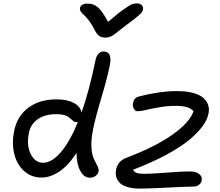

<svg xmlns="http://www.w3.org/2000/svg" viewBox="-20 -1062 1297 1130"><path d="M786.1 -1042Q804.2 -1042 814.2 -1031.5Q824.2 -1021 821.8 -1005.9Q819.3 -993.2 802.2 -976.6Q785.2 -960 724.1 -915Q705.1 -900.9 681.6 -882.1Q658.2 -863.3 649.7 -857.2Q641.1 -851.1 628.4 -845.9Q615.7 -840.8 601.1 -840.8Q576.7 -840.8 562.5 -851.3Q548.3 -861.8 534.2 -891.1Q519.5 -920.4 502 -942.9Q484.4 -965.3 473.1 -974.6Q461.9 -983.9 455.3 -994.1Q448.7 -1004.4 451.2 -1016.1Q453.1 -1027.3 465.3 -1034.2Q477.5 -1041 494.1 -1041Q529.8 -1041 555.4 -1019.8Q581.1 -998.5 616.2 -933.1Q673.8 -983.4 710 -1008.5Q746.1 -1033.7 758.5 -1037.8Q771 -1042 786.1 -1042ZM225.1 -17.1Q164.1 -17.1 121.3 -55.9Q78.6 -94.7 63.7 -157.2Q48.8 -219.7 63 -290Q80.6 -379.4 147.7 -428.7Q214.8 -478 314 -477.1Q375.5 -477.1 414.3 -456.3Q453.1 -435.5 460 -399.9Q504.9 -527.3 541 -703.1Q551.3 -758.8 589.8 -758.8Q645.5 -758.8 624 -667Q608.4 -592.3 575 -481Q541.5 -369.6 528.8 -305.2Q514.6 -237.3 518.3 -192.1Q522 -147 533 -125.5Q543.9 -104 553.2 -85.7Q562.5 -67.4 560.1 -53.2Q557.1 -37.1 542.5 -26.6Q527.8 -16.1 508.8 -16.1Q474.6 -16.1 452.6 -56.2Q430.7 -96.2 430.2 -162.1Q382.3 -87.9 329.3 -52.5Q276.4 -17.1 225.1 -17.1ZM804.2 47.9Q759.3 47.9 728 38.1Q696.8 28.3 682.4 11.7Q668 -4.9 663.6 -23.7Q659.2 -42.5 663.1 -64Q673.8 -115.2 725.1 -133.8Q891.6 -196.8 994.1 -268.8Q1096.7 -340.8 1119.1 -408.2Q1102.1 -425.3 1077.4 -432.1Q1052.7 -439 1012.2 -439Q965.8 -439 919.4 -430.9Q873 -422.9 839.6 -415Q806.2 -407.2 791 -407.2Q775.4 -407.2 767.3 -422.6Q759.3 -438 763.2 -458Q767.1 -473.6 774.9 -481.9Q782.7 -490.2 800.8 -495.1Q921.4 -525.9 1021 -525.9Q1079.1 -525.9 1119.9 -514.2Q1160.6 -502.4 1180.2 -482.7Q1199.7 -462.9 1206.1 -440.7Q1212.4 -418.5 1207 -393.1Q1200.2 -358.4 1173.3 -320.8Q1146.5 -283.2 1096.2 -240.7Q1045.9 -198.2 960.4 -152.1Q875 -106 763.2 -63Q771 -47.9 786.6 -43.5Q802.2 -39.1 835.9 -39.1Q874 -39.1 962.6 -46.1Q1051.3 -53.2 1095.2 -53.2Q1132.3 -53.2 1151.9 -38.1Q1171.4 -22.9 1167 0Q1164.1 15.6 1150.9 25.9Q1137.7 36.1 1118.2 36.1Q1078.1 36.1 967.3 42Q856.4 47.9 804.2 47.9ZM149.9 -278.8Q135.3 -206.1 161.1 -155Q187 -104 233.9 -104Q284.7 -104 338.1 -166.3Q391.6 -228.5 439 -345.2Q431.6 -342.8 431.2 -342.8Q421.9 -342.8 414.6 -347.7Q407.2 -352.5 400.1 -359.4Q393.1 -366.2 383.8 -373.3Q374.5 -380.4 356 -385.3Q337.4 -390.1 312 -390.1Q245.1 -390.1 202.4 -360.6Q159.7 -331.1 149.9 -278.8Z"/></svg>

Font: Shantell Sans Irregular
Style: Italic
Weight: 400
Italic angle: -11.31°
Designer: Stephen Nixon, Anya Danilova, Shantell Martin
Foundry: Arrow Type
Version: Version 1.006;[9816181b4]